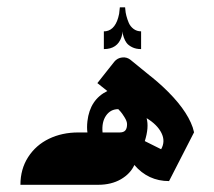

<svg xmlns="http://www.w3.org/2000/svg" viewBox="-20 -513 595 533"><path d="M371.7 -376.7V-426Q359.7 -426 350.7 -432.8Q341.7 -439.7 337.5 -449.5Q333.3 -459.3 330.8 -469.2Q328.3 -479 328 -485.7L327.3 -492.7H312.7Q312.7 -492.7 310.7 -474.7Q302 -430.7 274 -426.3Q271.3 -426 268.3 -426V-376.7Q306 -376.7 317.3 -410.3Q320 -419 320.3 -426Q320.3 -424 320.7 -420.7Q321 -417.3 323.8 -408.8Q326.7 -400.3 331.5 -393.8Q336.3 -387.3 346.8 -382Q357.3 -376.7 371.7 -376.7ZM252.3 0Q289 0 315.5 -15.3Q342 -30.7 353 -55Q391.3 -10.3 449.3 -10.3L518.7 -145.7Q518.7 -145.7 515 -159.3Q496.7 -212.3 431.3 -273Q418 -285.3 403.7 -297Q403 -297.3 394.5 -304.3Q386 -311.3 371.8 -322.8Q357.7 -334.3 343 -346.3Q332.7 -355 319.2 -353.5Q305.7 -352 297.3 -341.7L250.3 -282.3L278 -260.3Q229.7 -236.7 222.7 -176.7Q220.7 -158.7 222.7 -145.3H197.3Q152.3 -145.3 116 -127.8Q79.7 -110.3 58.2 -77Q36.7 -43.7 36.7 0ZM382 -121.3Q394 -159.3 387 -185Q416.7 -167 428.2 -143.8Q439.7 -120.7 427.3 -98.7ZM264.7 -145.3Q262 -174.3 274.5 -192.2Q287 -210 308.3 -210Q311 -207.3 315 -202.8Q319 -198.3 325.8 -187.3Q332.7 -176.3 332.7 -168.3Q332.7 -156.3 327.8 -150.8Q323 -145.3 312.3 -145.3Z"/></svg>

Font: Jomhuria
Style: Regular
Weight: 400
Designer: Arabic design by Kourosh Beigpour, Latin design by Eben Sorkin, engineering by Lasse Fister and Khaled Hosney
Version: Version 1.0000